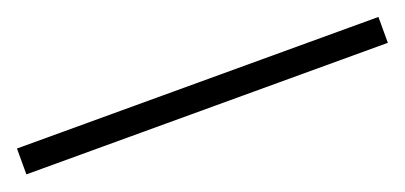

<svg xmlns="http://www.w3.org/2000/svg" viewBox="-15 -35 604 286"><g transform="rotate(-20 286.5 107.5)"><path d="M0 128V87H573V128Z"/></g></svg>

Font: M PLUS 1 Light
Style: Regular
Weight: 300
Designer: Coji Morishita
Foundry: UNDERFOREST DESIGN
Version: Version 1.001